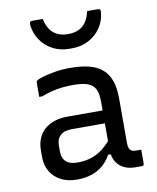

<svg xmlns="http://www.w3.org/2000/svg" viewBox="-89 -874 779 953"><g transform="rotate(-10 300.0 -397.5)"><path d="M497 -351V-126Q497 -113 499.5 -104Q502 -95 507 -90Q512 -85 519 -83Q526 -81 536 -81H561V-11Q561 -5 558 -2.5Q555 0 550 0H515Q492 0 472 -7Q452 -14 437 -28Q422 -42 414 -62Q410 -73 408 -85H395Q378 -54 353.5 -33Q329 -12 296 -1Q263 10 223 10Q176 10 142 -7.5Q108 -25 89 -56.5Q70 -88 70 -132V-164Q70 -197 81 -223.5Q92 -250 112.5 -268Q133 -286 162 -296Q191 -306 227 -306H406V-352Q406 -392 394.5 -414.5Q383 -437 356 -446.5Q329 -456 283 -456Q254 -456 227 -453Q200 -450 174.5 -443.5Q149 -437 123 -427H108V-499Q108 -502 109 -504Q110 -506 111 -507Q116 -513 141.5 -521Q167 -529 204.5 -535.5Q242 -542 283 -542Q339 -542 379.5 -531.5Q420 -521 446 -498Q472 -475 484.5 -439Q497 -403 497 -351ZM162 -142Q162 -108 181.5 -90.5Q201 -73 240 -73Q274 -73 304.5 -82Q335 -91 364 -112Q384 -127 406 -151V-241H240Q219 -241 204.5 -236.5Q190 -232 180 -221Q171 -213 166.5 -200.5Q162 -188 162 -172ZM304 -709Q349 -709 377 -732Q405 -755 416 -805H468Q478 -805 481 -801Q484 -797 482 -783Q478 -742 454.5 -708.5Q431 -675 394 -655.5Q357 -636 311 -636H297Q251 -636 214 -655.5Q177 -675 154 -708.5Q131 -742 126 -783Q125 -797 127.5 -801Q130 -805 140 -805H192Q203 -755 231 -732Q259 -709 304 -709Z"/></g></svg>

Font: Code D OnePiece
Style: Regular
Weight: 400
Version: Version 1.085; ttfautohint (v1.8.4.7-5d5b);Nerd Fonts 3.0.2